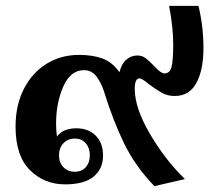

<svg xmlns="http://www.w3.org/2000/svg" viewBox="-20 -618 741 654"><path d="M335 -304Q327 -331 310.5 -355Q294 -379 266 -379Q220 -379 195.5 -323Q171 -267 171 -197Q171 -173 174 -153Q195 -181 240 -181Q281 -181 306 -156Q331 -131 331 -88Q331 -43 299 -16.5Q267 10 202 10Q131 10 82 -38.5Q33 -87 33 -187Q33 -260 61.5 -315.5Q90 -371 139 -401Q188 -431 249 -431Q295 -431 328.5 -419Q362 -407 387 -372Q394 -401 410.5 -415Q427 -429 448 -429Q464 -429 476 -420Q488 -411 505 -393Q528 -368 540 -368Q559 -368 564.5 -390.5Q570 -413 570 -467Q570 -525 556 -598H656Q673 -528 673 -454Q673 -380 649 -335.5Q625 -291 575 -291Q551 -291 532 -301.5Q513 -312 486 -332Q464 -351 455 -351Q439 -351 439 -315Q439 -250 491 -161.5Q543 -73 610 -8L506 16Q441 -51 403 -129Q365 -207 335 -304ZM286 -89Q286 -114 272 -130Q258 -146 235 -146Q211 -146 196 -130Q181 -114 181 -89Q181 -64 196 -48.5Q211 -33 235 -33Q258 -33 272 -48.5Q286 -64 286 -89Z"/></svg>

Font: Taviraj SemiBold
Style: Regular
Weight: 600
Designer: Katatrad Team
Foundry: CadsonDemak
Version: Version 1.001